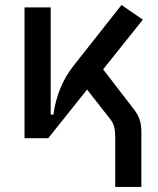

<svg xmlns="http://www.w3.org/2000/svg" viewBox="-20 -547 626 760"><path d="M170.9 0H77.1V-517.6H180.7V-93.3H191.4Q198.7 -147 218.3 -195.8Q237.8 -244.6 272.5 -288.6L460.9 -527.3L545.4 -469.2L388.2 -272.5L509.8 -114.7Q525.9 -93.8 532.7 -73.7Q539.6 -53.7 539.6 -24.4V192.9H436V-5.9Q436 -30.8 431.6 -46.1Q427.2 -61.5 416.5 -75.2L324.7 -192.4Z"/></svg>

Font: CaskaydiaCove NFP
Style: Regular
Weight: 400
Designer: Aaron Bell
Foundry: Saja Typeworks
Version: Version 2111.001; VTT 6.35;Nerd Fonts 3.1.1